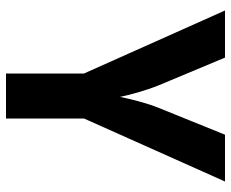

<svg xmlns="http://www.w3.org/2000/svg" viewBox="-85 -685 770 640"><g transform="rotate(90 300.0 -365.0)"><path d="M225 0H375V-260L585 -730H429L340 -510C322 -466 309 -410 303 -380C297 -410 282 -466 264 -510L172 -730H15L225 -260Z"/></g></svg>

Font: JetBrains Mono ExtraBold
Style: Regular
Weight: 800
Monospace: yes
Designer: Philipp Nurullin, Konstantin Bulenkov
Foundry: JetBrains
Version: Version 2.305